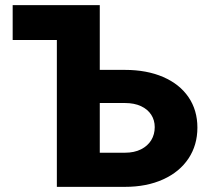

<svg xmlns="http://www.w3.org/2000/svg" viewBox="-20 -727 822 747"><path d="M368.2 -455.1H465.8Q550.8 -455.1 614.7 -427.5Q678.7 -399.9 713.4 -349.1Q748 -298.3 748 -230.5Q748 -162.6 713.4 -110.4Q678.7 -58.1 614.7 -29.1Q550.8 0 465.8 0H201.2V-571.3H29.3V-707H368.2ZM465.8 -132.8Q502.4 -132.8 528.6 -146Q554.7 -159.2 568.4 -181.6Q582 -204.1 582 -232.4Q582 -259.3 568.4 -280.5Q554.7 -301.8 528.6 -314Q502.4 -326.2 465.8 -326.2H368.2V-132.8Z"/></svg>

Font: Pretendard Std ExtraBold
Style: Regular
Weight: 800
Designer: Base glyphs from Inter by Rasmus Andersson; Hangeul glyphs from Noto Sans CJK(Source Han Sans) by Jang Soo-young and Kan
Foundry: Kil Hyung-jin
Version: Version 1.309